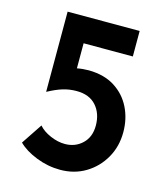

<svg xmlns="http://www.w3.org/2000/svg" viewBox="-102 -741 725 829"><g transform="rotate(15 260.5 -326.0)"><path d="M243 8Q188 8 136 -12.5Q84 -33 54 -63L116 -156Q135 -134 168.5 -119.5Q202 -105 234 -105Q280 -105 311.5 -135Q343 -165 343 -216Q343 -270 312.5 -304.5Q282 -339 225 -339Q192 -339 163 -330Q134 -321 99 -302H98V-660H420V-546H200V-434Q226 -439 253 -439Q322 -438 369 -408Q416 -378 440.5 -328.5Q465 -279 465 -219Q465 -155 435.5 -103.5Q406 -52 356 -22Q306 8 243 8Z"/></g></svg>

Font: Reem Kufi Medium
Style: Regular
Weight: 500
Designer: Khaled Hosny
Version: Version 1.001